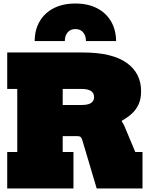

<svg xmlns="http://www.w3.org/2000/svg" viewBox="-20 -1070 856 1090"><path d="M639 -837H468Q468 -867 452.2 -886Q436.5 -905 408 -905Q379.5 -905 363.8 -886Q348 -867 348 -837H177Q177 -900 204.8 -948Q232.5 -996 284.2 -1023Q336 -1050 408 -1050Q479.5 -1050 531 -1023.2Q582.5 -996.5 610.5 -948.5Q638.5 -900.5 639 -837ZM551 -458Q613.5 -443 644.5 -411.5Q675.5 -380 686 -355L748 -207H789V0H529L448 -272Q443.5 -287 438 -292Q432.5 -297 421 -297H329ZM316 -565V-772H451Q615.5 -772 698.2 -713.8Q781 -655.5 781 -552Q781 -508.5 766.8 -477.5Q752.5 -446.5 727.8 -424.2Q703 -402 672 -385V-368L498 -297H249V-474H446Q468 -474 483.2 -479Q498.5 -484 506.2 -494Q514 -504 514 -519Q514 -543 495.5 -554Q477 -565 447 -565ZM21 -565V-772H393V-565H336V-207H397V0H21V-207H78V-565Z"/></svg>

Font: Hepta Slab ExtraLight Black
Style: Regular
Weight: 900
Version: Version 1.102